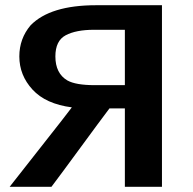

<svg xmlns="http://www.w3.org/2000/svg" viewBox="-20 -715 737 735"><path d="M17 0 215 -252 255 -304Q155 -317 104.5 -372Q54 -427 54 -499Q54 -567 97 -618Q172 -695 348 -695H600V0H458V-300H399Q362 -251 288 -150Q214 -49 177 0ZM192 -499Q192 -434 238 -407Q270 -389 343 -389H458V-601H340Q271 -601 231.5 -580Q192 -559 192 -499Z"/></svg>

Font: Coval
Style: ExtraBold
Weight: 800
Foundry: Context Ltd
Version: Version 001.000